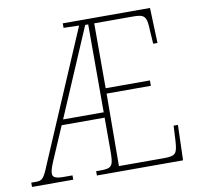

<svg xmlns="http://www.w3.org/2000/svg" viewBox="-82 -797 911 880"><g transform="rotate(-10 373.0 -357.0)"><path d="M-3 0H189V-20H148C111 -20 97 -27 97 -44C97 -61 105 -81 121 -118L180 -255H380V-103C380 -31 375 -20 319 -20H299V0H700L705 -164H685L681 -90C677 -38 672 -25 618 -25H406L408 -362H614V-387H408V-689H586C642 -689 652 -681 654 -611L658 -550H678L672 -714H266V-693L338 -691L82 -92C55 -25 48 -20 18 -20H-3ZM191 -280 366 -689H380V-280Z"/></g></svg>

Font: Noto Serif Myanmar Condensed Thin
Style: Regular
Weight: 100
Width: 3
Designer: Ben Mitchell and the Monotype Design Team
Foundry: Monotype Imaging Inc.
Version: Version 2.106